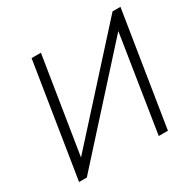

<svg xmlns="http://www.w3.org/2000/svg" viewBox="-154 -869 1045 1033"><g transform="rotate(-30 368.0 -352.5)"><path d="M53 0 165 -705H223L128 -109L668 -705H717L605 0H548L642 -598L101 0Z"/></g></svg>

Font: Nunito Sans Light
Style: Italic
Weight: 300
Italic angle: -9°
Designer: Vernon Adams
Foundry: Vernon Adams
Version: Version 3.006; ttfautohint (v1.8.3)